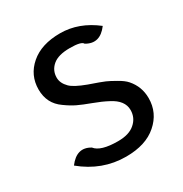

<svg xmlns="http://www.w3.org/2000/svg" viewBox="-138 -663 745 782"><g transform="rotate(-30 234.0 -272.0)"><path d="M234 13Q122 13 31 -62Q76 -122 131 -89Q155 -58 237 -58Q289 -58 316 -82Q344 -106 344 -143Q344 -188 289 -216Q261 -231 223 -245Q185 -259 162 -270Q139 -281 113 -300Q61 -336 61 -402Q61 -469 112 -513Q163 -557 251 -557Q339 -557 417 -496Q373 -437 317 -470Q310 -485 255 -485Q201 -485 175 -463Q149 -441 149 -407Q149 -381 172 -358Q190 -340 244 -320Q299 -301 315 -294Q331 -287 357 -272Q384 -257 397 -242Q432 -202 432 -148Q432 -79 379 -33Q327 13 234 13Z"/></g></svg>

Font: Swei Toothpaste CJK TC
Style: Regular
Weight: 400
Version: Version 1.0